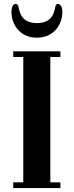

<svg xmlns="http://www.w3.org/2000/svg" viewBox="-20 -953 373 973"><path d="M38 -891C38 -833 78 -762 167 -762C256 -762 296 -833 296 -891C296 -919 286 -933 273 -933C263 -933 260 -921 259 -912C252 -874 232 -836 167 -836C102 -836 82 -874 75 -912C74 -921 70 -933 60 -933C47 -933 38 -919 38 -891ZM47 0H286V-29H235V-664H286V-693H47V-664H98V-29H47Z"/></svg>

Font: Monomakh Unicode
Style: Regular
Weight: 400
Version: Version 1.2